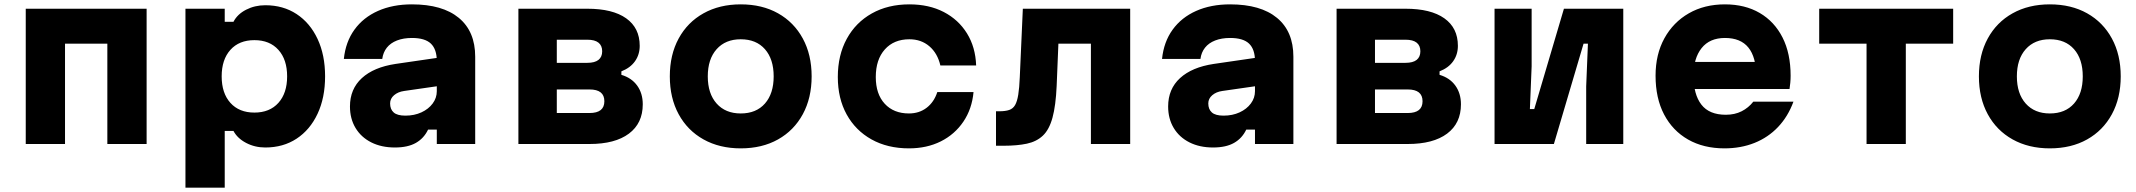

<svg xmlns="http://www.w3.org/2000/svg" viewBox="-20 -660 9790 880"><path d="M98 0V-620H652V0H472V-460H278V0Z M830 200V-620H1010V-560H1050Q1068 -595 1108 -615.5Q1148 -636 1196 -636Q1278 -636 1339.5 -595.5Q1401 -555 1435.5 -481.5Q1470 -408 1470 -310Q1470 -212 1435.5 -138.5Q1401 -65 1339.5 -24.5Q1278 16 1196 16Q1148 16 1108 -5Q1068 -26 1050 -60H1010V200ZM1146 -144Q1216 -144 1256 -188.5Q1296 -233 1296 -310Q1296 -387 1256 -431.5Q1216 -476 1146 -476Q1076 -476 1036 -431.5Q996 -387 996 -310Q996 -233 1036 -188.5Q1076 -144 1146 -144Z M1992 -396V-266L1832 -243Q1804 -239 1786 -223.5Q1768 -208 1768 -186Q1768 -159 1784.5 -144.5Q1801 -130 1838 -130Q1879 -130 1911.5 -145Q1944 -160 1963 -185.5Q1982 -211 1982 -242V-380Q1982 -434 1955 -460Q1928 -486 1868 -486Q1829 -486 1799.5 -474.5Q1770 -463 1753 -441.5Q1736 -420 1732 -390H1556Q1564 -468 1604.5 -524Q1645 -580 1712.5 -610Q1780 -640 1868 -640Q2008 -640 2083 -578Q2158 -516 2158 -400V0H1982V-66H1942Q1923 -26 1886 -5Q1849 16 1790 16Q1728 16 1681.5 -7.5Q1635 -31 1609.5 -73.5Q1584 -116 1584 -172Q1584 -252 1638.5 -302Q1693 -352 1793 -367Z M2356 0V-620H2672Q2788 -620 2850 -576Q2912 -532 2912 -450Q2912 -410 2890.5 -379.5Q2869 -349 2828 -333V-317Q2875 -303 2900.5 -267.5Q2926 -232 2926 -182Q2926 -95 2862.5 -47.5Q2799 0 2682 0ZM2532 -142H2682Q2716 -142 2733 -155.5Q2750 -169 2750 -196Q2750 -223 2733 -236.5Q2716 -250 2682 -250H2532ZM2532 -372H2672Q2706 -372 2723 -385.5Q2740 -399 2740 -425Q2740 -451 2723 -464.5Q2706 -478 2672 -478H2532Z M3375 20Q3278 20 3204.5 -21Q3131 -62 3090.5 -136.5Q3050 -211 3050 -310Q3050 -409 3090.5 -483.5Q3131 -558 3204.5 -599Q3278 -640 3375 -640Q3473 -640 3546 -599Q3619 -558 3659.5 -483.5Q3700 -409 3700 -310Q3700 -211 3659.5 -136.5Q3619 -62 3546 -21Q3473 20 3375 20ZM3375 -140Q3446 -140 3486 -185.5Q3526 -231 3526 -310Q3526 -389 3486 -434.5Q3446 -480 3375 -480Q3305 -480 3264.5 -434.5Q3224 -389 3224 -310Q3224 -231 3264.5 -185.5Q3305 -140 3375 -140Z M4146 20Q4048 20 3974.5 -21Q3901 -62 3860.5 -135.5Q3820 -209 3820 -307Q3820 -407 3861 -482Q3902 -557 3976 -598.5Q4050 -640 4148 -640Q4238 -640 4305.5 -605Q4373 -570 4412 -507Q4451 -444 4454 -360H4290Q4277 -416 4239.5 -448Q4202 -480 4148 -480Q4077 -480 4035.5 -433.5Q3994 -387 3994 -307Q3994 -229 4035 -184.5Q4076 -140 4146 -140Q4193 -140 4227 -166Q4261 -192 4276 -238H4442Q4435 -161 4395.5 -102.5Q4356 -44 4292 -12Q4228 20 4146 20Z M4545 8V-150H4560Q4588 -150 4605.5 -156Q4623 -162 4632.5 -178.5Q4642 -195 4647 -226Q4652 -257 4654 -306L4668 -620H5160V0H4980V-460H4831L4823 -266Q4819 -176 4804 -121Q4789 -66 4760 -38.5Q4731 -11 4686.5 -1.5Q4642 8 4580 8Z M5742 -396V-266L5582 -243Q5554 -239 5536 -223.5Q5518 -208 5518 -186Q5518 -159 5534.5 -144.5Q5551 -130 5588 -130Q5629 -130 5661.5 -145Q5694 -160 5713 -185.5Q5732 -211 5732 -242V-380Q5732 -434 5705 -460Q5678 -486 5618 -486Q5579 -486 5549.5 -474.5Q5520 -463 5503 -441.5Q5486 -420 5482 -390H5306Q5314 -468 5354.5 -524Q5395 -580 5462.5 -610Q5530 -640 5618 -640Q5758 -640 5833 -578Q5908 -516 5908 -400V0H5732V-66H5692Q5673 -26 5636 -5Q5599 16 5540 16Q5478 16 5431.5 -7.5Q5385 -31 5359.5 -73.5Q5334 -116 5334 -172Q5334 -252 5388.5 -302Q5443 -352 5543 -367Z M6106 0V-620H6422Q6538 -620 6600 -576Q6662 -532 6662 -450Q6662 -410 6640.5 -379.5Q6619 -349 6578 -333V-317Q6625 -303 6650.5 -267.5Q6676 -232 6676 -182Q6676 -95 6612.5 -47.5Q6549 0 6432 0ZM6282 -142H6432Q6466 -142 6483 -155.5Q6500 -169 6500 -196Q6500 -223 6483 -236.5Q6466 -250 6432 -250H6282ZM6282 -372H6422Q6456 -372 6473 -385.5Q6490 -399 6490 -425Q6490 -451 6473 -464.5Q6456 -478 6422 -478H6282Z M6830 0V-620H7000V-356L6992 -160H7012L7148 -620H7420V0H7250V-264L7258 -460H7238L7102 0Z M7715 -376H8083L8029 -313Q8029 -398 7993.5 -442Q7958 -486 7886 -486Q7816 -486 7779 -439.5Q7742 -393 7742 -313Q7742 -227 7778 -180.5Q7814 -134 7890 -134Q7931 -134 7962.5 -150Q7994 -166 8016 -194H8200Q8175 -126 8129.5 -78Q8084 -30 8021.5 -5Q7959 20 7884 20Q7788 20 7717 -20.5Q7646 -61 7607 -135.5Q7568 -210 7568 -313Q7568 -411 7608.5 -484.5Q7649 -558 7720.5 -599Q7792 -640 7886 -640Q7978 -640 8045.5 -600.5Q8113 -561 8150 -488Q8187 -415 8187 -313Q8187 -297 8185.5 -280.5Q8184 -264 8182 -252H7715Z M8535 0V-460H8318V-620H8932V-460H8715V0Z M9375 20Q9278 20 9204.5 -21Q9131 -62 9090.5 -136.5Q9050 -211 9050 -310Q9050 -409 9090.5 -483.5Q9131 -558 9204.5 -599Q9278 -640 9375 -640Q9473 -640 9546 -599Q9619 -558 9659.5 -483.5Q9700 -409 9700 -310Q9700 -211 9659.5 -136.5Q9619 -62 9546 -21Q9473 20 9375 20ZM9375 -140Q9446 -140 9486 -185.5Q9526 -231 9526 -310Q9526 -389 9486 -434.5Q9446 -480 9375 -480Q9305 -480 9264.5 -434.5Q9224 -389 9224 -310Q9224 -231 9264.5 -185.5Q9305 -140 9375 -140Z"/></svg>

Font: Martian Mono SemiExpanded ExtraBold
Style: Regular
Weight: 800
Width: 6
Designer: Roman Shamin
Foundry: Evil Martians
Version: Version 1.000